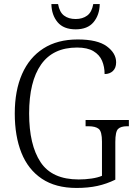

<svg xmlns="http://www.w3.org/2000/svg" viewBox="-20 -919 671 949"><path d="M358 10Q255 10 187 -35.5Q119 -81 86 -163.5Q53 -246 53 -358Q53 -471 89 -553Q125 -635 194.5 -679.5Q264 -724 364 -724Q462 -724 508 -690Q554 -656 554 -611Q554 -583 538 -568Q522 -553 497 -553Q497 -589 484.5 -618.5Q472 -648 442 -666Q412 -684 361 -684Q242 -684 183 -600Q124 -516 124 -358Q124 -203 180.5 -117.5Q237 -32 369 -32Q401 -32 432 -36.5Q463 -41 484 -50V-219Q484 -269 468 -282Q452 -295 417 -295H403V-326H617V-295H608Q577 -295 563.5 -281.5Q550 -268 550 -217V-31Q507 -10 461.5 0Q416 10 358 10ZM354 -774Q294 -774 264.5 -809.5Q235 -845 234 -899H267Q274 -859 296.5 -842Q319 -825 354 -825Q388 -825 411 -842Q434 -859 441 -899H473Q472 -845 442.5 -809.5Q413 -774 354 -774Z"/></svg>

Font: Noto Serif Tamil SemiCondensed Light
Style: Regular
Weight: 300
Width: 4
Designer: Indian Type Foundry, Tom Grace, and the Monotype Design Team
Foundry: Monotype Imaging Inc.
Version: Version 2.004; ttfautohint (v1.8.4.7-5d5b)